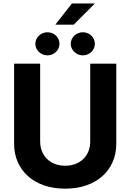

<svg xmlns="http://www.w3.org/2000/svg" viewBox="-20 -1103 769 1133"><path d="M63.2 -255V-727.3H217V-268.1Q217 -236.9 227.5 -210.6Q237.9 -184.3 257.3 -165.3Q276.6 -146.3 304 -135.7Q331.3 -125 364.7 -125Q398.4 -125 425.6 -135.7Q452.8 -146.3 472.1 -165.3Q491.5 -184.3 502 -210.6Q512.4 -236.9 512.4 -268.1V-727.3H666.2V-255Q666.2 -195.3 644.5 -146.5Q622.9 -97.7 583.3 -62.7Q543.7 -27.7 488.1 -8.7Q432.5 10.3 364.7 10.3Q296.5 10.3 240.9 -8.7Q185.4 -27.7 146 -62.7Q106.5 -97.7 84.9 -146.5Q63.2 -195.3 63.2 -255ZM188.6 -844.5Q188.6 -858.7 194.2 -871.1Q199.9 -883.5 209.7 -892.8Q219.5 -902 232.4 -907.3Q245.4 -912.6 259.9 -912.6Q274.9 -912.6 287.8 -907.3Q300.8 -902 310.4 -892.8Q320 -883.5 325.5 -871.1Q331 -858.7 331 -844.5Q331 -830.6 325.5 -818.2Q320 -805.8 310.4 -796.5Q300.8 -787.3 287.8 -781.8Q274.9 -776.3 259.9 -776.3Q245.4 -776.3 232.4 -781.8Q219.5 -787.3 209.7 -796.5Q199.9 -805.8 194.2 -818.2Q188.6 -830.6 188.6 -844.5ZM468.8 -912.6Q483.7 -912.6 496.6 -907.3Q509.6 -902 519.2 -892.8Q528.8 -883.5 534.3 -871.1Q539.8 -858.7 539.8 -844.5Q539.8 -830.6 534.3 -818.2Q528.8 -805.8 519.2 -796.5Q509.6 -787.3 496.6 -781.8Q483.7 -776.3 468.8 -776.3Q454.2 -776.3 441.2 -781.8Q428.3 -787.3 418.5 -796.5Q408.7 -805.8 403.1 -818.2Q397.4 -830.6 397.4 -844.5Q397.4 -858.7 403.1 -871.1Q408.7 -883.5 418.5 -892.8Q428.3 -902 441.2 -907.3Q454.2 -912.6 468.8 -912.6ZM306.5 -957.4 404.5 -1082.7H540.1L415.1 -957.4Z"/></svg>

Font: Cannonade
Style: Bold
Weight: 700
Designer: Rasmus Andersson
Foundry: rsms
Version: Version 3.012;git-f93a4a705